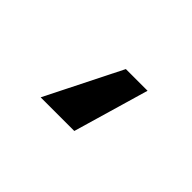

<svg xmlns="http://www.w3.org/2000/svg" viewBox="-41 -393 682 682"><g transform="rotate(45 300.0 -51.5)"><path d="M333 90.5H164L307 -194.5H416Z"/></g></svg>

Font: JuliaMono Black
Style: Regular
Weight: 900
Monospace: yes
Designer: cormullion
Foundry: corm
Version: Version 0.054; ttfautohint (v1.8.4)